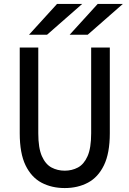

<svg xmlns="http://www.w3.org/2000/svg" viewBox="-20 -941 656 973"><path d="M308 12Q242 12 190.5 -15.2Q139 -42.5 109.5 -103.2Q80 -164 80 -265.5V-700H174V-265.5Q174 -191 192.2 -149.8Q210.5 -108.5 241 -92.2Q271.5 -76 308 -76Q344.5 -76 375 -92.2Q405.5 -108.5 423.8 -149.8Q442 -191 442 -265.5V-700H536.5V-265.5Q536.5 -165 507 -104Q477.5 -43 426 -15.5Q374.5 12 308 12ZM333 -765 475 -921H602.5L424.5 -765ZM127 -765 269 -921H396.5L218.5 -765Z"/></svg>

Font: Overpass Mono Light Medium
Style: Regular
Weight: 500
Monospace: yes
Version: Version 4.000